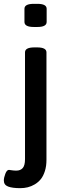

<svg xmlns="http://www.w3.org/2000/svg" viewBox="-43 -773 339 1005"><path d="M152.8 -752.9Q201.2 -752.9 201.2 -727.1V-658.2Q201.2 -631.8 152.8 -631.8H133.8Q85 -631.8 85 -658.2V-727.1Q85 -752.9 133.8 -752.9ZM150.9 -524.9Q200.2 -524.9 200.2 -499V64Q200.2 96.2 192.1 122.1Q184.1 147.9 170.7 164.6Q157.2 181.2 139.2 191.9Q121.1 202.6 102.3 207.3Q83.5 211.9 63 211.9Q21.5 211.9 -0.7 203.4Q-22.9 194.8 -22.9 171.9Q-22.9 157.2 -15.1 136.7Q-7.3 116.2 3.9 116.2Q6.3 116.2 18.1 118.2Q29.8 120.1 42 120.1Q64 120.1 75.9 106.7Q87.9 93.3 87.9 60.1V-499Q87.9 -524.9 137.2 -524.9Z"/></svg>

Font: Asap Symbol
Style: Regular
Weight: 900
Designer: Tania Quindós, Elena González Miranda, Marcela Romero, Pablo Cosgaya
Foundry: Omnibus-Type
Version: Version 1.000;PS 001.000;hotconv 1.0.70;makeotf.lib2.5.58329